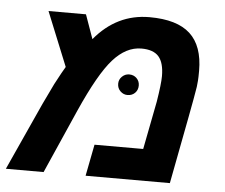

<svg xmlns="http://www.w3.org/2000/svg" viewBox="-64 -662 837 715"><g transform="rotate(5 354.5 -304.5)"><path d="M467 -609Q570 -609 619 -564Q668 -519 668 -426Q668 -400 667 -389Q665 -363 662 -350Q659 -327 596 0H281L304 -118H486L521 -298Q532 -366 532 -394Q532 -444 512 -467Q492 -490 447 -490Q390 -490 341 -435Q292 -380 229 -238L124 0H-17L98 -253Q119 -298 135 -330Q162 -381 172 -397L90 -599H230L262 -509Q345 -609 467 -609ZM372 -352Q372 -368 383.5 -379Q395 -390 410 -390Q427 -390 438 -379Q449 -368 449 -352Q449 -335 438 -324Q427 -313 410 -313Q395 -313 383.5 -324Q372 -335 372 -352Z"/></g></svg>

Font: Libra Sans
Style: Bold Italic
Weight: 700
Italic angle: -12°
Foundry: Context Ltd
Version: Version 1.002